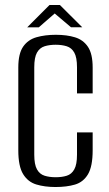

<svg xmlns="http://www.w3.org/2000/svg" viewBox="-20 -739 439 771"><path d="M202.7 12Q159.4 12 125.9 1.8Q92.3 -8.3 72.9 -39.8Q53.5 -71.2 53.5 -135.3V-467.8Q53.5 -523.5 72.9 -551.6Q92.3 -579.7 126.6 -589.5Q160.8 -599.3 204.1 -599.3Q248.5 -599.3 281.4 -589.1Q314.3 -579 333.2 -550.9Q352.1 -522.8 352.1 -467.8V-364H289.2V-468.7Q289.2 -508.5 278.3 -527.8Q267.4 -547.1 247.9 -553.2Q228.4 -559.3 203.4 -559.3Q178.5 -559.3 159 -553.2Q139.4 -547.1 128.5 -527.8Q117.6 -508.5 117.6 -468.7V-117.8Q117.6 -78.3 128.5 -58.9Q139.4 -39.4 159 -33.4Q178.5 -27.3 203.4 -27.3Q229.1 -27.3 248.2 -33.4Q267.4 -39.4 278.3 -58.9Q289.2 -78.3 289.2 -117.8V-207.4H352.1V-135.5Q352.1 -70.5 333.2 -39Q314.3 -7.6 281 2.2Q247.7 12 202.7 12ZM89.2 -629.2 178.8 -718.9H220.5L310.4 -629.4H265.2L199.7 -684.9L135.7 -629.2Z"/></svg>

Font: Alumni Sans SC Thin
Style: Regular
Weight: 100
Designer: Robert E. Leuschke
Foundry: Robert E. Leuschke
Version: Version 1.018